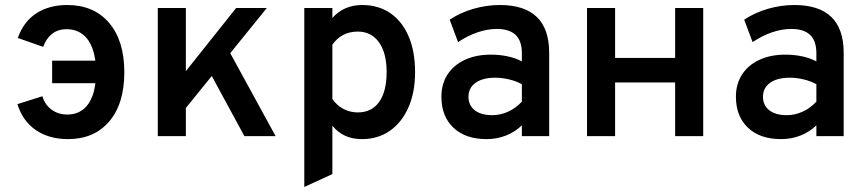

<svg xmlns="http://www.w3.org/2000/svg" viewBox="-20 -543 3453 766"><path d="M251.5 12Q175.5 12 123 -24Q70.5 -60 49.5 -127.5L149 -159Q160 -124 186.5 -105Q213 -86 249.5 -86Q283 -86 308.5 -104Q334 -122 348.5 -159.5Q363 -197 363 -255Q363 -311.5 348.8 -349.8Q334.5 -388 308.2 -407.2Q282 -426.5 246 -426.5Q209.5 -426.5 186 -406.5Q162.5 -386.5 152.5 -356L51 -391.5Q74.5 -457.5 125.5 -490.2Q176.5 -523 248 -523Q354.5 -523 415.2 -451.8Q476 -380.5 476 -255Q476 -129 415.8 -58.5Q355.5 12 251.5 12ZM188 -211V-301H422.5V-211Z M684 -66V-212L922 -511H1044.5ZM609.5 0V-511H721.5V0ZM955 0 802 -282 875.5 -373 1079.5 0Z M1194 203V-511H1306V-471.5Q1352.5 -523 1424.5 -523Q1490 -523 1537.2 -490.5Q1584.5 -458 1610.2 -398Q1636 -338 1636 -255.5Q1636 -174.5 1609.5 -114.5Q1583 -54.5 1535.5 -21.2Q1488 12 1424 12Q1386.5 12 1357.2 -1.2Q1328 -14.5 1306 -41.5V151.5ZM1407.5 -94.5Q1463 -94.5 1492.8 -136.5Q1522.5 -178.5 1522.5 -255.5Q1522.5 -331.5 1492 -374.2Q1461.5 -417 1407.5 -417Q1374.5 -417 1349 -403.5Q1323.5 -390 1306 -364.5V-148Q1323.5 -122.5 1350 -108.5Q1376.5 -94.5 1407.5 -94.5Z M1921 12Q1837 12 1789 -33.5Q1741 -79 1741 -157Q1741 -208 1765.5 -245.8Q1790 -283.5 1834.5 -304.2Q1879 -325 1938.5 -325Q1973.5 -325 2005.2 -318.2Q2037 -311.5 2062 -298V-331Q2062 -380 2037 -403.8Q2012 -427.5 1961.5 -427.5Q1924.5 -427.5 1885 -414Q1845.5 -400.5 1807.5 -375L1774 -464.5Q1816 -492.5 1868.5 -507.8Q1921 -523 1974 -523Q2072.5 -523 2121.8 -475.2Q2171 -427.5 2171 -332V0H2062V-43Q2035 -16.5 1998.5 -2.2Q1962 12 1921 12ZM1944 -83.5Q1976.5 -83.5 2007.2 -97.5Q2038 -111.5 2062 -137.5V-207Q2039.5 -219.5 2011.2 -226.2Q1983 -233 1956 -233Q1906 -233 1877.5 -212.8Q1849 -192.5 1849 -157Q1849 -123 1874 -103.2Q1899 -83.5 1944 -83.5Z M2322 0V-511H2434V-312H2673.5V-511H2785.5V0H2673.5V-214H2434V0Z M3096 12Q3012 12 2964 -33.5Q2916 -79 2916 -157Q2916 -208 2940.5 -245.8Q2965 -283.5 3009.5 -304.2Q3054 -325 3113.5 -325Q3148.5 -325 3180.2 -318.2Q3212 -311.5 3237 -298V-331Q3237 -380 3212 -403.8Q3187 -427.5 3136.5 -427.5Q3099.5 -427.5 3060 -414Q3020.5 -400.5 2982.5 -375L2949 -464.5Q2991 -492.5 3043.5 -507.8Q3096 -523 3149 -523Q3247.5 -523 3296.8 -475.2Q3346 -427.5 3346 -332V0H3237V-43Q3210 -16.5 3173.5 -2.2Q3137 12 3096 12ZM3119 -83.5Q3151.5 -83.5 3182.2 -97.5Q3213 -111.5 3237 -137.5V-207Q3214.5 -219.5 3186.2 -226.2Q3158 -233 3131 -233Q3081 -233 3052.5 -212.8Q3024 -192.5 3024 -157Q3024 -123 3049 -103.2Q3074 -83.5 3119 -83.5Z"/></svg>

Font: Overpass SemiBold
Style: Regular
Weight: 600
Designer: Delve Withrington, Dave Bailey, Thomas Jockin
Foundry: Delve Fonts LLC
Version: Version 4.000